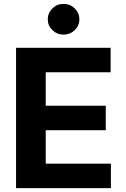

<svg xmlns="http://www.w3.org/2000/svg" viewBox="-20 -975 653 995"><path d="M63.2 0V-727.3H553.3V-600.5H217V-427.2H528.1V-300.4H217V-126.8H554.7V0ZM309.3 -795.5Q275.9 -795.5 251.8 -818.7Q227.6 -842 227.6 -875Q227.6 -908 251.8 -931.5Q275.9 -954.9 309.3 -954.9Q343 -954.9 367.2 -931.5Q391.3 -908 391.3 -875Q391.3 -842 367.2 -818.7Q343 -795.5 309.3 -795.5Z"/></svg>

Font: Inter UI
Style: Bold
Weight: 700
Designer: Rasmus Andersson
Foundry: rsms
Version: 3.2;8d6f07862